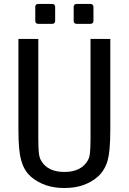

<svg xmlns="http://www.w3.org/2000/svg" viewBox="-20 -923 642 957"><path d="M170.4 -804.2H240.2C249.5 -804.2 254.9 -809.6 254.9 -818.8V-888.7C254.9 -897.9 249.5 -903.3 240.2 -903.3H170.4C161.1 -903.3 155.8 -897.9 155.8 -888.7V-818.8C155.8 -809.6 161.1 -804.2 170.4 -804.2ZM361.8 -804.2H431.2C440.4 -804.2 445.8 -809.6 445.8 -818.8V-888.7C445.8 -897.9 440.4 -903.3 431.2 -903.3H361.8C352.5 -903.3 347.2 -897.9 347.2 -888.7V-818.8C347.2 -809.6 352.5 -804.2 361.8 -804.2ZM300.8 14.2C338.9 14.2 369.6 8.3 393.6 0C418.9 -8.8 446.8 -23.4 468.3 -43C490.2 -63 506.8 -89.4 516.1 -121.6C524.4 -150.4 529.8 -194.3 529.8 -279.8V-729H431.2V-233.9C431.2 -198.7 430.2 -173.8 428.2 -158.7C426.3 -143.1 423.3 -133.8 418 -124C408.2 -106 392.1 -90.3 372.6 -80.6C353 -70.8 329.1 -65.9 300.8 -65.9C272.9 -65.9 249 -70.8 229.5 -80.6C209.5 -90.3 194.3 -105 184.1 -124C179.2 -132.3 175.8 -144 173.8 -159.2C171.9 -174.3 170.9 -199.2 170.9 -234.9V-729H71.8V-279.8C71.8 -199.7 76.7 -154.3 86.4 -121.6C97.2 -84.5 113.3 -61 133.3 -43C154.3 -23.9 183.1 -8.8 208.5 0C235.8 9.3 265.6 14.2 300.8 14.2Z"/></svg>

Font: Hack
Style: Regular
Weight: 400
Monospace: yes
Designer: Christopher Simpkins
Foundry: Christopher Simpkins
Version: Version 2.010